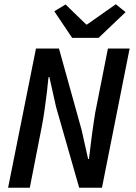

<svg xmlns="http://www.w3.org/2000/svg" viewBox="-20 -882 640 902"><path d="M18 0 149 -654H257L363 -273L394 -135H398Q401 -159 404.5 -189Q408 -219 412 -249Q416 -279 420 -305Q424 -331 427 -351L487 -654H589L459 0H352L243 -381L212 -520H208Q205 -486 200 -446Q195 -406 189.5 -367Q184 -328 178 -296L120 0ZM319 -704 235 -829 288 -861 385 -767H389L524 -862L570 -825L443 -704Z"/></svg>

Font: Source Code Pro SemiBold
Style: Italic
Weight: 600
Italic angle: -11°
Monospace: yes
Designer: Paul D. Hunt, Teo Tuominen
Foundry: Adobe Systems Incorporated
Version: Version 1.016;hotconv 1.0.116;makeotfexe 2.5.65601